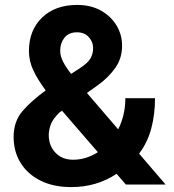

<svg xmlns="http://www.w3.org/2000/svg" viewBox="-20 -741 697 771"><path d="M485.4 0 448.2 -43Q368.2 10.3 266.1 10.3Q194.8 10.3 142.8 -15.6Q90.8 -41.5 62.7 -86.9Q34.7 -132.3 34.7 -190.9Q34.7 -253.9 70.8 -295.4Q106.9 -336.9 163.6 -377.9Q132.3 -419.9 114.3 -457.5Q96.2 -495.1 96.2 -535.6Q96.2 -619.6 148.9 -670.4Q201.7 -721.2 289.6 -721.2Q344.7 -721.2 385.3 -698.5Q425.8 -675.8 448 -638.7Q470.2 -601.6 470.2 -557.1Q470.2 -507.3 443.4 -469Q416.5 -430.7 375 -400.4L329.1 -367.7L454.6 -221.7Q468.3 -248.5 475.8 -280Q483.4 -311.5 483.4 -346.7H602.5Q602.5 -282.2 587.6 -225.8Q572.8 -169.4 538.6 -124L645 0ZM221.7 -537.6Q221.7 -515.6 233.6 -492.7Q245.6 -469.7 265.6 -444.3L303.2 -468.8Q333.5 -488.8 343.8 -507.3Q354 -525.9 354 -548.8Q354 -571.8 336.9 -591.6Q319.8 -611.3 289.1 -611.3Q255.9 -611.3 238.8 -589.6Q221.7 -567.9 221.7 -537.6ZM175.8 -198.7Q175.8 -156.2 202.6 -127.9Q229.5 -99.6 273.4 -99.6Q325.7 -99.6 373 -129.9L229 -296.4L219.2 -289.6Q192.4 -264.2 184.1 -241.5Q175.8 -218.8 175.8 -198.7Z"/></svg>

Font: Vazirmatn RD
Style: Bold
Weight: 700
Designer: Saber Rastikerdar
Foundry: Saber Rastikerdar
Version: Version 32.102